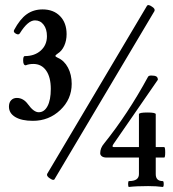

<svg xmlns="http://www.w3.org/2000/svg" viewBox="-20 -720 678 753"><path d="M193.8 -17.1Q189.9 -10.3 174.8 -21Q169.4 -24.4 166.7 -28.3Q164.1 -32.2 164.3 -34.4Q164.6 -36.6 165 -38.1L556.2 -696.8Q561 -704.6 576.2 -693.8Q589.4 -685.5 585.9 -676.8ZM108.9 -246.1Q64.9 -246.1 40 -261Q15.1 -275.9 15.1 -301.8Q15.1 -317.9 23.7 -326.9Q32.2 -335.9 45.9 -335.9Q71.8 -335.9 89.8 -311Q112.3 -279.8 131.8 -279.8Q153.8 -279.8 166.5 -304Q179.2 -328.1 179.2 -371.1Q179.2 -417.5 160.9 -443.4Q142.6 -469.2 110.8 -469.2Q93.8 -469.2 81.1 -463.9Q70.8 -463.9 70.8 -482.9Q70.8 -500 77.1 -500Q115.7 -500 139.9 -521.7Q164.1 -543.5 164.1 -578.1Q164.1 -606 151.1 -623Q138.2 -640.1 117.2 -640.1Q89.4 -640.1 58.1 -589.8Q53.2 -581.5 42.2 -587.9Q31.2 -594.2 35.2 -602.1Q58.1 -645 84.7 -664.1Q111.3 -683.1 147 -683.1Q189.9 -683.1 215.6 -656.7Q241.2 -630.4 241.2 -585.9Q241.2 -561 231.9 -540.5Q222.7 -520 206.1 -509.8Q197.3 -503.9 197.3 -500.7Q197.3 -497.6 207 -493.2Q231.9 -482.4 246.6 -454.8Q261.2 -427.2 261.2 -391.1Q261.2 -331.1 216.6 -288.6Q171.9 -246.1 108.9 -246.1ZM397.9 -102.1Q386.2 -102.1 379.6 -106.9Q373 -111.8 373 -119.1Q373 -139.6 388.2 -157.2Q481.9 -273.9 560.1 -418Q562.5 -423.8 573.2 -423.8Q586.9 -423.8 593 -420.2Q599.1 -416.5 599.1 -407.2L424.8 -154.8Q417 -143.1 426.8 -143.1H524.9V-272Q524.9 -278.8 558.1 -278.8Q590.8 -278.8 590.8 -272V-143.1H624Q627.9 -143.1 627.9 -122.6Q627.9 -102.1 624 -102.1H590.8V-37.1Q590.8 -9.8 618.2 -9.8Q622.1 -9.8 622.1 1.7Q622.1 13.2 618.2 13.2Q593.3 9.8 561 9.8Q514.2 9.8 485.8 13.2Q482.4 13.2 482.4 1.7Q482.4 -9.8 485.8 -9.8Q524.9 -9.8 524.9 -37.1V-102.1Z"/></svg>

Font: Junicode SmCond
Style: Regular
Weight: 400
Width: 4
Designer: Peter S. Baker
Version: Version 2.206